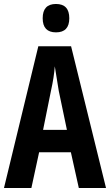

<svg xmlns="http://www.w3.org/2000/svg" viewBox="-20 -947 554 967"><path d="M195 -855Q195 -784 262 -784Q329 -784 329 -855Q329 -927 262 -927Q195 -927 195 -855ZM197 -293 237 -491Q252 -558 256 -613Q264 -559 276 -489L317 -293ZM514 0 338 -714H173L0 0H138L177 -180H337L377 0Z"/></svg>

Font: Noto Sans UI Condensed
Style: Bold
Weight: 700
Width: 3
Designer: Monotype Design Team
Foundry: Monotype Imaging Inc.
Version: 1.001